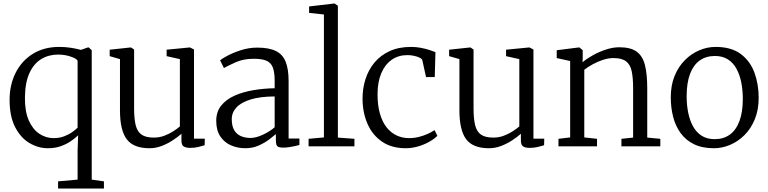

<svg xmlns="http://www.w3.org/2000/svg" viewBox="-20 -839 4406 1101"><path d="M313 242V201L425 191V23L428 -63Q410 -45.5 384.8 -28.5Q359.5 -11.5 327 -0.2Q294.5 11 255 11Q199 11 148.8 -18.8Q98.5 -48.5 66.8 -110Q35 -171.5 35 -267Q35 -352.5 69.5 -421.2Q104 -490 168 -530Q232 -570 320 -570Q354 -570 386.2 -565Q418.5 -560 444 -553L484 -567H489L506 -551V191L576 201V242ZM288 -47Q320.5 -47 347.5 -57.2Q374.5 -67.5 394.2 -81.5Q414 -95.5 425 -107V-491Q419 -503 385.5 -514.5Q352 -526 312 -526Q259 -526 216.5 -500.2Q174 -474.5 149 -420.2Q124 -366 123 -281Q122 -201.5 144.5 -149.8Q167 -98 204.8 -72.5Q242.5 -47 288 -47Z M1070.5 9Q1046.5 9 1033.5 0.8Q1020.5 -7.5 1020.5 -33V-72Q1000.5 -54 971.2 -34.8Q942 -15.5 907.8 -2.2Q873.5 11 837.5 11Q745.5 11 706.8 -40.5Q668 -92 668 -206V-500L609 -517V-554L730 -567H731L749 -555V-218Q749 -158.5 758 -121.5Q767 -84.5 791.5 -67.2Q816 -50 862.5 -50Q894 -50 922 -60.5Q950 -71 973 -85.8Q996 -100.5 1011.5 -114V-500L935.5 -517V-554L1068.5 -567H1069.5L1092.5 -555V-44H1154.5L1153.5 -6Q1137 -1.5 1117 3.8Q1097 9 1070.5 9Z M1387 11Q1342.5 11 1304.5 -5.5Q1266.5 -22 1243.2 -56.8Q1220 -91.5 1220 -146Q1220 -198.5 1248.8 -234Q1277.5 -269.5 1325.8 -290.8Q1374 -312 1433.5 -322Q1493 -332 1555 -333V-375Q1555 -424.5 1544.5 -452Q1534 -479.5 1508 -490.8Q1482 -502 1435 -502Q1376.5 -502 1332.2 -482.2Q1288 -462.5 1264 -449L1242 -493Q1251 -501.5 1283.5 -519Q1316 -536.5 1361.5 -551.2Q1407 -566 1455 -566Q1521.5 -566 1561 -547Q1600.5 -528 1617.8 -485.5Q1635 -443 1635 -373V-44.5H1697V-7.5Q1686 -4.5 1670 -1Q1654 2.5 1636.5 5Q1619 7.5 1604 7.5Q1582.5 7.5 1572.2 1Q1562 -5.5 1562 -34.5V-70Q1549.5 -59 1524.2 -39.8Q1499 -20.5 1464 -4.8Q1429 11 1387 11ZM1417 -48Q1447 -48 1486 -65.8Q1525 -83.5 1555 -109V-286Q1472 -285.5 1417.5 -268.8Q1363 -252 1336 -223Q1309 -194 1309 -156Q1309 -116 1323.2 -92.2Q1337.5 -68.5 1362 -58.2Q1386.5 -48 1417 -48Z M1837.5 -51V-756L1752.5 -765V-802L1897.5 -819H1898.5L1917.5 -806V-50L2012.5 -43V0H1749.5V-43Z M2307 11Q2226 11 2171 -26.5Q2116 -64 2087.8 -128Q2059.5 -192 2059 -271Q2058.5 -330.5 2075.5 -384.2Q2092.5 -438 2127 -479.8Q2161.5 -521.5 2214 -545.8Q2266.5 -570 2337 -570Q2366 -570 2393.2 -564.8Q2420.5 -559.5 2442.2 -552.5Q2464 -545.5 2477 -540L2473 -397H2423L2402 -493Q2400.5 -501 2387.2 -507.8Q2374 -514.5 2355 -518.8Q2336 -523 2316 -523Q2264.5 -523 2226.2 -496.2Q2188 -469.5 2166.8 -420Q2145.5 -370.5 2145 -302Q2144.5 -237 2158.2 -188.8Q2172 -140.5 2196.5 -109.2Q2221 -78 2254 -62.5Q2287 -47 2325 -47Q2355.5 -47 2383.5 -54.2Q2411.5 -61.5 2434.2 -72Q2457 -82.5 2472 -93L2488 -60Q2469.5 -41.5 2440.2 -25.2Q2411 -9 2376.2 1Q2341.5 11 2307 11Z M3017 9Q2993 9 2980 0.8Q2967 -7.5 2967 -33V-72Q2947 -54 2917.8 -34.8Q2888.5 -15.5 2854.2 -2.2Q2820 11 2784 11Q2692 11 2653.2 -40.5Q2614.5 -92 2614.5 -206V-500L2555.5 -517V-554L2676.5 -567H2677.5L2695.5 -555V-218Q2695.5 -158.5 2704.5 -121.5Q2713.5 -84.5 2738 -67.2Q2762.5 -50 2809 -50Q2840.5 -50 2868.5 -60.5Q2896.5 -71 2919.5 -85.8Q2942.5 -100.5 2958 -114V-500L2882 -517V-554L3015 -567H3016L3039 -555V-44H3101L3100 -6Q3083.5 -1.5 3063.5 3.8Q3043.5 9 3017 9Z M3249.5 -51V-489L3172.5 -506V-551L3299.5 -567H3302.5L3321.5 -551V-507L3320.5 -482Q3342.5 -501 3377.8 -521Q3413 -541 3453.5 -554.5Q3494 -568 3531.5 -568Q3596.5 -568 3631 -542.8Q3665.5 -517.5 3678.5 -465.5Q3691.5 -413.5 3691.5 -333V-50L3766.5 -43V0H3543.5V-43L3610.5 -50V-334Q3610.5 -392 3602.5 -430.2Q3594.5 -468.5 3570.2 -487.2Q3546 -506 3497.5 -506Q3469 -506 3438.2 -496Q3407.5 -486 3379.2 -470.5Q3351 -455 3330.5 -439V-51L3403.5 -43V0H3182.5V-43Z M3826.5 -281Q3826.5 -349.5 3848.2 -403Q3870 -456.5 3907 -493.8Q3944 -531 3989.8 -550.5Q4035.5 -570 4083.5 -570Q4173 -570 4227.2 -529.8Q4281.5 -489.5 4306 -423Q4330.5 -356.5 4330.5 -278Q4330.5 -210 4308.8 -156.2Q4287 -102.5 4250 -65.2Q4213 -28 4167.2 -8.5Q4121.5 11 4073.5 11Q4006.5 11 3959.2 -12.2Q3912 -35.5 3882.8 -76Q3853.5 -116.5 3840 -169.2Q3826.5 -222 3826.5 -281ZM4078.5 -41Q4129 -41 4165 -67Q4201 -93 4220.2 -144.5Q4239.5 -196 4239.5 -272Q4239.5 -321.5 4230.8 -366Q4222 -410.5 4203.2 -444.8Q4184.5 -479 4154 -498.5Q4123.5 -518 4079.5 -518Q4028.5 -518 3992.2 -492Q3956 -466 3936.8 -414.8Q3917.5 -363.5 3917.5 -287Q3917.5 -237 3926.5 -192.5Q3935.5 -148 3954.5 -113.8Q3973.5 -79.5 4004.2 -60.2Q4035 -41 4078.5 -41Z"/></svg>

Font: Merriweather Light
Style: Regular
Weight: 300
Designer: Eben Sorkin
Foundry: Eben Sorkin
Version: Version 2.100